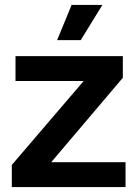

<svg xmlns="http://www.w3.org/2000/svg" viewBox="-20 -760 560 780"><path d="M28 0V-90L320 -431H43V-532H479V-444L188 -101H490V0ZM212 -597 271 -740H396L308 -597Z"/></svg>

Font: Mona Sans SemiBold
Style: Regular
Weight: 600
Designer: Deni Anggara
Foundry: GitHub
Version: Version 2.000;Glyphs 3.2.3 (3260)